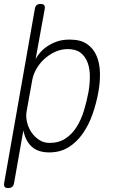

<svg xmlns="http://www.w3.org/2000/svg" viewBox="-20 -760 640 970"><path d="M156 -715Q158 -728 165 -734Q172 -740 185 -740Q198 -740 203 -734Q208 -728 206 -715L160 -462Q168 -477 182.5 -494Q197 -511 218 -525.5Q239 -540 267 -550Q295 -560 332 -560Q388 -560 420.5 -537Q453 -514 468.5 -476.5Q484 -439 485 -391.5Q486 -344 477 -295Q467 -239 448 -184.5Q429 -130 399 -86.5Q369 -43 327 -16.5Q285 10 228 10Q173 10 141 -18.5Q109 -47 98 -101L51 165Q49 178 41.5 184Q34 190 21 190Q8 190 3.5 184Q-1 178 1 165ZM322 -512Q289 -512 258.5 -498Q228 -484 204 -462Q180 -440 164 -412Q148 -384 143 -356L114 -195Q110 -169 117 -141Q124 -113 140 -90Q156 -67 179 -52.5Q202 -38 230 -38Q277 -38 310.5 -60Q344 -82 367 -118.5Q390 -155 404 -201Q418 -247 427 -295Q434 -336 434 -374.5Q434 -413 422.5 -444Q411 -475 387 -493.5Q363 -512 322 -512Z"/></svg>

Font: Maple Mono Thin
Style: Italic
Weight: 250
Italic angle: -10°
Monospace: yes
Designer: subframe7536
Version: Version 7.000